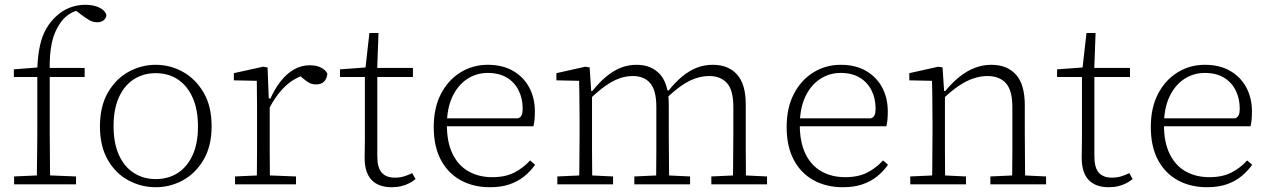

<svg xmlns="http://www.w3.org/2000/svg" viewBox="-20 -771 5307 803"><path d="M39 0V-33L149 -38H174L298 -33V0ZM134 0Q134 -36 134.5 -72Q135 -108 135.5 -144Q136 -180 136 -215V-449H38V-481L152 -490L136 -474V-483Q138 -541 147.5 -582Q157 -623 174 -652Q191 -681 215 -703Q242 -728 273 -739.5Q304 -751 336 -751Q371 -751 395 -739.5Q419 -728 425 -709Q425 -697 415 -687.5Q405 -678 387 -678Q369 -678 354 -686.5Q339 -695 318 -711L294 -729L304 -730H300L311 -729Q287 -724 266 -709.5Q245 -695 229 -670Q218 -653 210 -634.5Q202 -616 197 -593Q192 -570 189.5 -540Q187 -510 188 -469V-215Q188 -180 188.5 -144Q189 -108 189 -72Q189 -36 190 0ZM163 -449V-487H334V-449Z M631 12Q571 12 517.5 -16.5Q464 -45 431 -102Q398 -159 398 -242Q398 -326 431 -383.5Q464 -441 517.5 -470.5Q571 -500 631 -500Q692 -500 745 -470.5Q798 -441 831.5 -384Q865 -327 865 -243Q865 -160 831.5 -103Q798 -46 745 -17Q692 12 631 12ZM631 -22Q684 -22 723.5 -47.5Q763 -73 785.5 -122Q808 -171 808 -242Q808 -313 785.5 -363Q763 -413 723.5 -439Q684 -465 631 -465Q580 -465 540 -439.5Q500 -414 477.5 -364.5Q455 -315 455 -244Q455 -172 477.5 -122.5Q500 -73 540 -47.5Q580 -22 631 -22Z M963 0V-33L1073 -38H1091L1218 -33V0ZM1054 0Q1054 -30 1054.5 -67Q1055 -104 1055 -143Q1055 -182 1055 -215V-266Q1055 -297 1055 -325Q1055 -353 1054.5 -380.5Q1054 -408 1054 -433L958 -435V-465L1080 -492L1099 -489L1104 -360L1108 -359V-215Q1108 -182 1108 -143Q1108 -104 1108.5 -67Q1109 -30 1109 0ZM1101 -308 1095 -359H1111Q1130 -401 1154.5 -432Q1179 -463 1209.5 -480.5Q1240 -498 1275 -498Q1305 -498 1324 -487.5Q1343 -477 1349 -463Q1348 -444 1336.5 -431Q1325 -418 1302 -418Q1284 -418 1271.5 -425.5Q1259 -433 1245 -445L1225 -463L1272 -462Q1217 -451 1175 -412Q1133 -373 1101 -308Z M1534 -449V-487H1707V-449ZM1618 12Q1563 12 1534 -18.5Q1505 -49 1505 -111Q1505 -130 1505.5 -148Q1506 -166 1506 -187V-449H1402V-481L1525 -490L1507 -474L1525 -633H1563L1557 -469L1558 -460V-117Q1558 -70 1576.5 -49Q1595 -28 1631 -28Q1653 -28 1670.5 -33.5Q1688 -39 1704 -47L1718 -22Q1707 -13 1692 -5Q1677 3 1658.5 7.5Q1640 12 1618 12Z M2029 12Q1960 12 1907 -17Q1854 -46 1824 -102Q1794 -158 1794 -240Q1794 -320 1824 -378Q1854 -436 1905.5 -468Q1957 -500 2020 -500Q2082 -500 2126 -474.5Q2170 -449 2193.5 -405Q2217 -361 2217 -305Q2217 -286 2215.5 -270Q2214 -254 2211 -243H1827V-276H2146Q2158 -280 2162 -290Q2166 -300 2166 -316Q2166 -359 2149 -393Q2132 -427 2099.5 -446.5Q2067 -466 2020 -466Q1972 -466 1933 -440Q1894 -414 1871.5 -365.5Q1849 -317 1849 -248Q1849 -176 1873 -127Q1897 -78 1940 -54Q1983 -30 2039 -30Q2093 -30 2130.5 -49Q2168 -68 2197 -100L2218 -82Q2199 -55 2172.5 -33.5Q2146 -12 2111 0Q2076 12 2029 12Z M2311 0V-33L2421 -38H2439L2544 -33V0ZM2402 0Q2403 -30 2403 -67Q2403 -104 2403.5 -143Q2404 -182 2404 -215V-266Q2404 -297 2403.5 -325Q2403 -353 2403 -380.5Q2403 -408 2402 -433L2307 -435V-465L2428 -492L2446 -489L2453 -385L2456 -384V-215Q2456 -182 2456 -143Q2456 -104 2456.5 -67Q2457 -30 2457 0ZM2633 0V-33L2742 -38H2760L2866 -33V0ZM2724 0Q2724 -30 2724.5 -67Q2725 -104 2725 -142.5Q2725 -181 2725 -215V-324Q2725 -393 2699.5 -423Q2674 -453 2627 -453Q2598 -453 2570 -443Q2542 -433 2511 -411Q2480 -389 2444 -354L2439 -390H2457Q2485 -425 2514 -449.5Q2543 -474 2574.5 -487Q2606 -500 2642 -500Q2705 -500 2741 -459.5Q2777 -419 2777 -332V-215Q2777 -181 2777.5 -142.5Q2778 -104 2778 -67Q2778 -30 2779 0ZM2955 0V-33L3064 -38H3082L3188 -33V0ZM3045 0Q3046 -30 3046 -67Q3046 -104 3046.5 -142.5Q3047 -181 3047 -215V-325Q3047 -394 3020.5 -423.5Q2994 -453 2946 -453Q2918 -453 2889.5 -443.5Q2861 -434 2830.5 -413Q2800 -392 2765 -358L2759 -393H2777Q2804 -427 2833 -451Q2862 -475 2893.5 -487.5Q2925 -500 2961 -500Q3026 -500 3062.5 -459.5Q3099 -419 3099 -334V-215Q3099 -181 3099 -142.5Q3099 -104 3099.5 -67Q3100 -30 3100 0Z M3505 12Q3436 12 3383 -17Q3330 -46 3300 -102Q3270 -158 3270 -240Q3270 -320 3300 -378Q3330 -436 3381.5 -468Q3433 -500 3496 -500Q3558 -500 3602 -474.5Q3646 -449 3669.5 -405Q3693 -361 3693 -305Q3693 -286 3691.5 -270Q3690 -254 3687 -243H3303V-276H3622Q3634 -280 3638 -290Q3642 -300 3642 -316Q3642 -359 3625 -393Q3608 -427 3575.5 -446.5Q3543 -466 3496 -466Q3448 -466 3409 -440Q3370 -414 3347.5 -365.5Q3325 -317 3325 -248Q3325 -176 3349 -127Q3373 -78 3416 -54Q3459 -30 3515 -30Q3569 -30 3606.5 -49Q3644 -68 3673 -100L3694 -82Q3675 -55 3648.5 -33.5Q3622 -12 3587 0Q3552 12 3505 12Z M3787 0V-33L3897 -38H3915L4020 -33V0ZM3878 0Q3879 -30 3879 -67Q3879 -104 3879.5 -143Q3880 -182 3880 -215V-266Q3880 -297 3879.5 -325Q3879 -353 3879 -380.5Q3879 -408 3878 -433L3783 -435V-465L3904 -492L3922 -489L3929 -384H3932V-215Q3932 -182 3932 -143Q3932 -104 3932.5 -67Q3933 -30 3933 0ZM4122 0V-33L4231 -38H4249L4355 -33V0ZM4213 0Q4213 -30 4213.5 -67Q4214 -104 4214 -142.5Q4214 -181 4214 -215V-323Q4214 -393 4187 -423Q4160 -453 4110 -453Q4081 -453 4051 -443Q4021 -433 3988.5 -411Q3956 -389 3920 -354L3915 -390H3933Q3962 -425 3992.5 -449.5Q4023 -474 4056.5 -487Q4090 -500 4126 -500Q4192 -500 4229 -459Q4266 -418 4266 -331V-215Q4266 -181 4266.5 -142.5Q4267 -104 4267 -67Q4267 -30 4268 0Z M4533 -449V-487H4706V-449ZM4617 12Q4562 12 4533 -18.5Q4504 -49 4504 -111Q4504 -130 4504.5 -148Q4505 -166 4505 -187V-449H4401V-481L4524 -490L4506 -474L4524 -633H4562L4556 -469L4557 -460V-117Q4557 -70 4575.5 -49Q4594 -28 4630 -28Q4652 -28 4669.5 -33.5Q4687 -39 4703 -47L4717 -22Q4706 -13 4691 -5Q4676 3 4657.5 7.5Q4639 12 4617 12Z M5028 12Q4959 12 4906 -17Q4853 -46 4823 -102Q4793 -158 4793 -240Q4793 -320 4823 -378Q4853 -436 4904.5 -468Q4956 -500 5019 -500Q5081 -500 5125 -474.5Q5169 -449 5192.5 -405Q5216 -361 5216 -305Q5216 -286 5214.5 -270Q5213 -254 5210 -243H4826V-276H5145Q5157 -280 5161 -290Q5165 -300 5165 -316Q5165 -359 5148 -393Q5131 -427 5098.5 -446.5Q5066 -466 5019 -466Q4971 -466 4932 -440Q4893 -414 4870.5 -365.5Q4848 -317 4848 -248Q4848 -176 4872 -127Q4896 -78 4939 -54Q4982 -30 5038 -30Q5092 -30 5129.5 -49Q5167 -68 5196 -100L5217 -82Q5198 -55 5171.5 -33.5Q5145 -12 5110 0Q5075 12 5028 12Z"/></svg>

Font: Source Serif 4 Light
Style: Regular
Weight: 300
Designer: Frank Grießhammer
Foundry: Adobe Systems Incorporated
Version: Version 4.004;hotconv 1.0.116;makeotfexe 2.5.65601